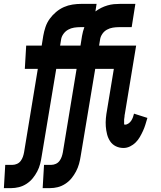

<svg xmlns="http://www.w3.org/2000/svg" viewBox="-58 -755 828 990"><path d="M-38 215 -31 95H7Q18 95 29.5 90Q41 85 48.5 75Q56 65 60 53.5Q64 42 66 31L137 -400H70L77 -520H157L165 -570Q169 -593 176.5 -615.5Q184 -638 198 -657.5Q212 -677 231 -693Q250 -709 271.5 -718.5Q293 -728 316 -731.5Q339 -735 361 -735H440L434 -696Q449 -707 464 -714.5Q479 -722 496 -727Q513 -732 529 -733.5Q545 -735 561 -735H640L621 -615H555Q540 -615 524 -612.5Q508 -610 493.5 -602Q479 -594 469.5 -580Q460 -566 458 -551L453 -520H644L586 -169Q585 -165 584.5 -161Q584 -157 584 -153.5Q584 -150 583 -146.5Q582 -143 582 -139Q582 -135 582 -131.5Q582 -128 582 -124Q582 -120 582 -116Q582 -112 586 -112Q595 -112 604 -118Q613 -124 618.5 -132.5Q624 -141 627.5 -150.5Q631 -160 633 -169L702 -147Q697 -130 692 -113.5Q687 -97 679.5 -80.5Q672 -64 663 -48.5Q654 -33 641.5 -20.5Q629 -8 612.5 0Q596 8 579 8Q557 8 539 -1Q521 -10 510 -26.5Q499 -43 494 -63Q489 -83 487.5 -103.5Q486 -124 488 -145.5Q490 -167 494 -188L529 -400H433L358 50Q355 70 349.5 90Q344 110 334 129Q324 148 310.5 164.5Q297 181 278.5 193Q260 205 240 210Q220 215 200 215H162L169 95H207Q218 95 229.5 90Q241 85 248.5 75Q256 65 260 53.5Q264 42 266 31L337 -400H232L157 50Q154 70 149 90Q144 110 134 129Q124 148 110.5 164.5Q97 181 78.5 193Q60 205 39.5 210Q19 215 0 215ZM252 -520H357L365 -570Q367 -582 370 -593Q373 -604 377 -615H355Q340 -615 324 -612.5Q308 -610 293.5 -602Q279 -594 269 -580Q259 -566 257 -551Z"/></svg>

Font: Iosevka Etoile Heavy
Style: Italic
Weight: 900
Italic angle: -9°
Designer: Belleve Invis
Foundry: Belleve Invis
Version: Version 22.1.2; ttfautohint (v1.8.4)